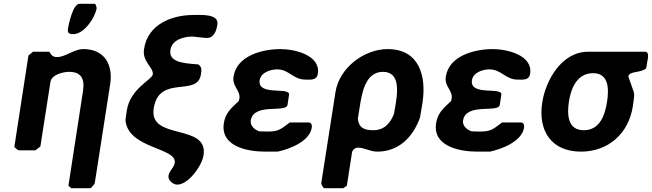

<svg xmlns="http://www.w3.org/2000/svg" viewBox="-20 -793 3440 1013"><path d="M341 187 356 200H456C461 200 479 179 480 173L561 -347C578 -454 530 -534 420 -534C370 -534 325 -492 282 -492C261 -492 253 -498 240 -520H154L130 -500L56 -20C55 -15 74 0 80 0H167L193 -20L246 -360C252 -401 317 -414 344 -414C407 -414 428 -379 418 -313ZM480 -773H400C364 -773 342 -662 339 -645C335 -620 342 -613 367 -613C424 -613 482 -700 490 -750C490 -751 486 -773 480 -773Z M869 133C865 158 893 181 915 181C975 181 1046 80 1054 26C1080 -145 764 -49 791 -221C819 -402 1021 -279 1040 -400C1044 -424 1046 -438 1027 -453C982 -459 867 -454 879 -529C887 -583 949 -600 994 -600H997C1004 -599 1056 -594 1063 -593H1074C1110 -593 1123 -635 1127 -664C1136 -722 1036 -714 1001 -714C888 -714 760 -666 740 -535C729 -466 792 -437 786 -400C782 -372 667 -326 649 -210C648 -202 643 -167 642 -160C653 -8 915 -15 902 66C898 92 873 108 869 133Z M1161 -143C1142 -21 1284 7 1379 7H1445C1506 -6 1614 -46 1625 -120C1627 -131 1623 -147 1609 -147H1509C1455 -105 1444 -99 1388 -99C1382 -99 1354 -100 1348 -100C1325 -108 1299 -128 1303 -157C1318 -253 1490 -195 1497 -240L1505 -293C1512 -337 1337 -284 1350 -370C1357 -412 1409 -427 1442 -427C1505 -427 1527 -373 1591 -373C1620 -373 1651 -368 1657 -404C1672 -502 1535 -534 1460 -534C1367 -534 1229 -501 1212 -388C1204 -337 1250 -315 1243 -273C1243 -271 1240 -262 1240 -260C1198 -221 1169 -196 1161 -143Z M2025 -534C1902 -534 1770 -436 1750 -307L1675 173C1674 179 1686 200 1691 200H1791L1810 187L1837 13C1839 -2 1854 -14 1868 -14C1904 -14 1931 7 1971 7C2082 7 2159 -68 2196 -173C2198 -185 2207 -238 2209 -250C2231 -394 2191 -534 2025 -534ZM1868 -167 1877 -223C1888 -292 1904 -414 2000 -414C2087 -414 2079 -319 2069 -253C2068 -244 2060 -202 2059 -193C2039 -141 2006 -106 1950 -106C1902 -106 1873 -118 1868 -167Z M2281 -143C2262 -21 2404 7 2499 7H2565C2626 -6 2734 -46 2745 -120C2747 -131 2743 -147 2729 -147H2629C2575 -105 2564 -99 2508 -99C2502 -99 2474 -100 2468 -100C2445 -108 2419 -128 2423 -157C2438 -253 2610 -195 2617 -240L2625 -293C2632 -337 2457 -284 2470 -370C2477 -412 2529 -427 2562 -427C2625 -427 2647 -373 2711 -373C2740 -373 2771 -368 2777 -404C2792 -502 2655 -534 2580 -534C2487 -534 2349 -501 2332 -388C2324 -337 2370 -315 2363 -273C2363 -271 2360 -262 2360 -260C2318 -221 2289 -196 2281 -143Z M2841 -253C2817 -101 2891 7 3045 7C3189 7 3297 -88 3319 -233C3320 -241 3326 -279 3326 -287C3326 -290 3325 -304 3324 -307L3296 -387C3296 -387 3295 -389 3295 -390C3300 -420 3365 -407 3389 -433C3391 -438 3394 -462 3395 -467C3397 -479 3409 -520 3383 -520H3083C2942 -520 2859 -368 2841 -253ZM2982 -260C2993 -329 3026 -407 3109 -407C3193 -407 3193 -323 3183 -257C3172 -187 3146 -106 3060 -106C2974 -106 2971 -189 2982 -260Z"/></svg>

Font: Asimov Print
Style: CIt
Weight: 500
Designer: Google
Version: Version 2.000980: 2014